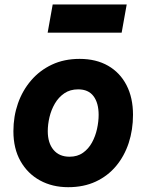

<svg xmlns="http://www.w3.org/2000/svg" viewBox="-20 -800 640 838"><path d="M277.5 17Q208.5 17 154.5 -12.5Q100.5 -42 69.5 -96.8Q38.5 -151.5 38.5 -227.5Q38.5 -291.5 58.2 -348.2Q78 -405 115.8 -449Q153.5 -493 206.8 -518Q260 -543 327.5 -543Q399.5 -543 451.8 -513Q504 -483 532.2 -428.2Q560.5 -373.5 560.5 -299Q560.5 -233.5 541.8 -176.2Q523 -119 486.8 -75.5Q450.5 -32 398 -7.5Q345.5 17 277.5 17ZM283.5 -116Q318 -116 342.2 -133.2Q366.5 -150.5 381.5 -178Q396.5 -205.5 403.5 -237.5Q410.5 -269.5 410.5 -298.5Q410.5 -350.5 388.2 -380.2Q366 -410 321 -410Q286 -410 260.8 -392.8Q235.5 -375.5 219.5 -348Q203.5 -320.5 196 -288.8Q188.5 -257 188.5 -227.5Q188.5 -176 213.5 -146Q238.5 -116 283.5 -116ZM188 -657.5 210 -780.5H533L511 -657.5Z"/></svg>

Font: Google Sans Code
Style: Italic
Weight: 400
Italic angle: -10°
Monospace: yes
Designer: Google Sans Code Authors
Foundry: Google LLC
Version: Version 6.000